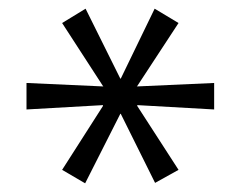

<svg xmlns="http://www.w3.org/2000/svg" viewBox="-20 -734 554 442"><path d="M176 -312 123 -343 217 -490V-492L41 -482V-543L218 -535L217 -536L123 -681L177 -714L257 -553H258L336 -714L391 -681L296 -536L295 -535L473 -543V-482L296 -492V-490L391 -343L337 -313L258 -472H257Z"/></svg>

Font: Nunito Sans 7pt Expanded Light
Style: Regular
Weight: 300
Width: 7
Designer: Vernon Adams
Foundry: Vernon Adams
Version: Version 3.101;gftools[0.9.27]